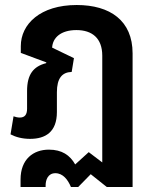

<svg xmlns="http://www.w3.org/2000/svg" viewBox="-20 -549 619 766"><path d="M162 191C162 169 171 142 201 142C231 142 251 168 263 197H292L342 146L406 197H509V-336C509 -467 419 -529 286 -529C141 -529 63 -453 63 -365V-338L165 -300L164 -297C113 -284 88 -252 88 -186V-115C88 -92 79 -80 59 -80C51 -80 42 -82 34 -85L22 -13C43 -2 69 5 100 5C161 5 207 -22 207 -102V-181C207 -237 228 -261 266 -262L275 -317L188 -359C190 -398 222 -429 285 -429C347 -429 388 -397 388 -327V99L334 58L280 107C259 70 227 48 175 48C113 48 62 86 62 167V197H162Z"/></svg>

Font: Noto Sans Thai UI SemiCondensed Semi
Style: Regular
Weight: 600
Width: 4
Designer: Monotype Design Team
Foundry: Monotype Imaging Inc.
Version: Version 1.901